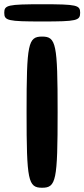

<svg xmlns="http://www.w3.org/2000/svg" viewBox="-52 -883 397 903"><path d="M219 -356C219 -678 212 -711 146 -711C80 -711 73 -678 73 -356C73 -33 80 0 146 0C212 0 219 -33 219 -356ZM325 -823C325 -859 309 -863 147 -863C-16 -863 -32 -859 -32 -823C-32 -786 -16 -782 147 -782C309 -782 325 -786 325 -823Z"/></svg>

Font: Asimov Print
Style: A
Weight: 500
Designer: Google
Version: Version 2.000980: 2014